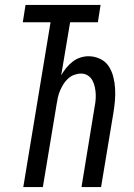

<svg xmlns="http://www.w3.org/2000/svg" viewBox="-20 -755 540 775"><path d="M74 0 184 -665H72L83 -735H386L375 -665H263L227 -451Q236 -467 247.5 -481Q259 -495 273 -506Q287 -517 304 -522.5Q321 -528 337 -528Q362 -528 384 -517.5Q406 -507 418.5 -488Q431 -469 437 -446Q443 -423 444.5 -399Q446 -375 444 -350Q442 -325 438 -301L388 0H309L360 -312Q363 -327 365 -342.5Q367 -358 366.5 -373Q366 -388 363 -402.5Q360 -417 353.5 -429.5Q347 -442 335 -450Q323 -458 307 -458Q294 -458 280 -453Q266 -448 255 -438Q244 -428 236.5 -416Q229 -404 223 -390.5Q217 -377 214 -363.5Q211 -350 209 -337L153 0Z"/></svg>

Font: Iosevka Custom
Style: Italic
Weight: 400
Italic angle: -9°
Monospace: yes
Designer: Belleve Invis
Foundry: Belleve Invis
Version: Version 30.3.3; ttfautohint (v1.8.3)